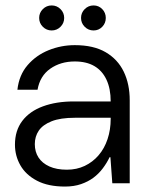

<svg xmlns="http://www.w3.org/2000/svg" viewBox="-20 -674 538 706"><path d="M219 12Q157 12 116 -9.5Q75 -31 55 -66Q35 -101 35 -142Q35 -194 62 -229.5Q89 -265 138 -283Q187 -301 251 -301H387Q387 -348 371.5 -381Q356 -414 327 -431Q298 -448 255 -448Q203 -448 165 -421.5Q127 -395 118 -344H44Q50 -398 81.5 -434.5Q113 -471 159 -489.5Q205 -508 255 -508Q324 -508 368.5 -482Q413 -456 435 -410.5Q457 -365 457 -305V0H393L386 -96H383Q373 -75 358 -55Q343 -35 323.5 -20.5Q304 -6 278 3Q252 12 219 12ZM226 -50Q262 -50 291.5 -64Q321 -78 342.5 -103Q364 -128 375.5 -162.5Q387 -197 387 -237V-241H256Q202 -241 169.5 -228Q137 -215 122.5 -193.5Q108 -172 108 -144Q108 -116 121.5 -95Q135 -74 161.5 -62Q188 -50 226 -50ZM170 -562Q151 -562 137.5 -575.5Q124 -589 124 -608Q124 -627 137.5 -640.5Q151 -654 170 -654Q189 -654 202.5 -640.5Q216 -627 216 -608Q216 -589 202.5 -575.5Q189 -562 170 -562ZM324 -562Q305 -562 291.5 -575.5Q278 -589 278 -608Q278 -627 291.5 -640.5Q305 -654 324 -654Q343 -654 356 -640.5Q369 -627 369 -608Q369 -589 356 -575.5Q343 -562 324 -562Z"/></svg>

Font: DM Sans 36pt Light
Style: Regular
Weight: 300
Designer: Colophon Foundry, Jonny Pinhorn
Foundry: Colophon Foundry
Version: Version 4.004;gftools[0.9.30]